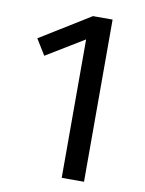

<svg xmlns="http://www.w3.org/2000/svg" viewBox="-78 -725 589 780"><g transform="rotate(10 216.5 -334.5)"><path d="M323 0H231V-571L75 -476L35 -541L242 -669H323Z"/></g></svg>

Font: Trujillo
Style: Regular
Weight: 400
Designer: Fira Sans original fonts by bBox Type GmbH, Carrois Corporate GbR, & Edenspiekermann AG / Changes by Cristiano Sobral
Foundry: Fira Sans original fonts by bBox Type GmbH, Carrois Corporate GbR, & Edenspiekermann AG / Changes by Cristiano Sobral
Version: Version 4.301;October 17, 2021;FontCreator 14.0.0.2814 64-bi